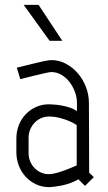

<svg xmlns="http://www.w3.org/2000/svg" viewBox="-20 -756 443 786"><path d="M294 -243Q294 -244 285 -249.5Q276 -255 260.5 -261.5Q245 -268 224 -273.5Q203 -279 180 -279Q163 -279 147.5 -272Q132 -265 121 -253Q110 -241 103.5 -225.5Q97 -210 97 -192V-129Q97 -111 103.5 -95.5Q110 -80 121 -68.5Q132 -57 147 -50Q162 -43 179 -43Q194 -43 213.5 -48.5Q233 -54 251 -61Q272 -69 294 -79ZM345 -49 364 -31 328 5 301 -22Q269 -4 234.5 3Q200 10 180 10Q152 10 127.5 -1.5Q103 -13 85 -32.5Q67 -52 57 -78Q47 -104 47 -133V-189Q47 -218 57 -243.5Q67 -269 85 -288Q103 -307 127.5 -318Q152 -329 180 -329Q187 -329 201.5 -328Q216 -327 232.5 -324Q249 -321 266 -315.5Q283 -310 295 -301V-335Q295 -358 286.5 -380.5Q278 -403 264 -421Q250 -439 231 -450Q212 -461 190 -461Q182 -461 161.5 -456Q141 -451 119 -446Q93 -440 63 -432L49 -479Q82 -487 110 -494Q134 -500 157 -505Q180 -510 190 -510Q222 -510 250 -495Q278 -480 299 -455.5Q320 -431 332 -399.5Q344 -368 344 -335ZM183 -589 77 -736H138L235 -589Z"/></svg>

Font: Marvel
Style: Regular
Weight: 400
Designer: Carolina Trebol
Foundry: Carolina Trebol
Version: Version 1.001